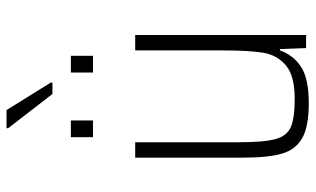

<svg xmlns="http://www.w3.org/2000/svg" viewBox="-204 -730 942 573"><g transform="rotate(-90 266.5 -443.0)"><path d="M83 -190V-510H129V-201Q129 -125 138.5 -91Q148 -57 174.5 -45.5Q201 -34 259 -34Q327 -34 358 -60Q389 -86 396 -127.5Q403 -169 403 -246V-510H449V0H410L407 -78H403Q389 -38 354 -15Q319 8 245 8Q176 8 141.5 -11.5Q107 -31 95 -72Q83 -113 83 -190ZM144 -636V-702H194V-636ZM337 -636V-702H387V-636ZM273 -757 171 -889V-894H225L307 -762V-757Z"/></g></svg>

Font: Saira Semi Condensed ExtraLight
Style: Regular
Weight: 200
Width: 4
Designer: Hector Gatti with collaboration of the Omnibus-Type team
Foundry: Omnibus-Type
Version: Version 1.001; ttfautohint (v1.8)